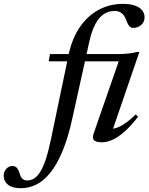

<svg xmlns="http://www.w3.org/2000/svg" viewBox="-202 -742 786 1016"><path d="M55.5 -417.5 62.5 -456H427Q455 -456 480 -459Q505 -462 523.5 -467H535.5L388.5 -38.5L371 -61Q388.5 -58 410 -64Q431.5 -70 458 -87.8Q484.5 -105.5 516.5 -136.5L528.5 -124Q490.5 -75 456.8 -45.2Q423 -15.5 393.5 -2.2Q364 11 337.5 11Q306 11 295.5 -0.2Q285 -11.5 293.5 -35.5L431 -431L466 -417.5ZM181 -116.5Q158.5 -13 128.8 58Q99 129 64 172.2Q29 215.5 -10.2 234.8Q-49.5 254 -91.5 254Q-137 254 -159.8 235.5Q-182.5 217 -182.5 188Q-182.5 167.5 -169.2 152Q-156 136.5 -135.5 136.5Q-121 136.5 -112.2 146.8Q-103.5 157 -97.5 177.5Q-91.5 198 -81.5 205.5Q-71.5 213 -58.5 213Q-39.5 213 -22.8 203.2Q-6 193.5 9.8 169.2Q25.5 145 40 101.8Q54.5 58.5 68.5 -9L160.5 -450Q179 -538 220.2 -598.2Q261.5 -658.5 320 -690Q378.5 -721.5 449 -721.5Q488 -721.5 513.2 -712Q538.5 -702.5 550.8 -686.8Q563 -671 563 -651Q563 -634.5 555.2 -622Q547.5 -609.5 533.8 -602Q520 -594.5 502 -594.5Q491 -594.5 482.8 -603.2Q474.5 -612 465.5 -636.5Q456.5 -661 441.5 -672.5Q426.5 -684 404.5 -684Q373 -684 347.5 -667.5Q322 -651 302.8 -615Q283.5 -579 270.5 -521.5Z"/></svg>

Font: Newsreader 36pt Medium
Style: Italic
Weight: 500
Italic angle: -17°
Designer: Hugues Gentile
Foundry: Production Type
Version: Version 1.003